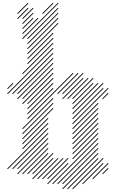

<svg xmlns="http://www.w3.org/2000/svg" viewBox="-20 -1310 826 1370"><path d="M500 40 718.6 -178.6 714.3 -182.9 495.7 35.7ZM464.3 40 682.9 -178.6 678.6 -182.9 460 35.7ZM428.6 40 682.9 -214.3 678.6 -218.6 424.3 35.7ZM428.6 4.3 682.9 -250 678.6 -254.3 424.3 0ZM392.9 4.3 682.9 -285.7 678.6 -290 388.6 0ZM357.1 4.3 682.9 -321.4 678.6 -325.7 352.9 0ZM500 -174.3 682.9 -357.1 678.6 -361.4 495.7 -178.6ZM500 -210 682.9 -392.9 678.6 -397.1 495.7 -214.3ZM500 -245.7 682.9 -428.6 678.6 -432.9 495.7 -250ZM500 -281.4 682.9 -464.3 678.6 -468.6 495.7 -285.7ZM500 -317.1 682.9 -500 678.6 -504.3 495.7 -321.4ZM500 -352.9 682.9 -535.7 678.6 -540 495.7 -357.1ZM500 -388.6 682.9 -571.4 678.6 -575.7 495.7 -392.9ZM500 -424.3 754.3 -678.6 750 -682.9 495.7 -428.6ZM500 -460 718.6 -678.6 714.3 -682.9 495.7 -464.3ZM500 -495.7 718.6 -714.3 714.3 -718.6 495.7 -500ZM500 -531.4 682.9 -714.3 678.6 -718.6 495.7 -535.7ZM500 -567.1 647.1 -714.3 642.9 -718.6 495.7 -571.4ZM500 -602.9 647.1 -750 642.9 -754.3 495.7 -607.1ZM428.6 -602.9 575.7 -750 571.4 -754.3 424.3 -607.1ZM428.6 -638.6 575.7 -785.7 571.4 -790 424.3 -642.9ZM392.9 -638.6 540 -785.7 535.7 -790 388.6 -642.9ZM464.3 -602.9 611.4 -750 607.1 -754.3 460 -607.1ZM178.6 -460 504.3 -785.7 500 -790 174.3 -464.3ZM571.4 4.3 718.6 -142.9 714.3 -147.1 567.1 0ZM642.9 -31.4 754.3 -142.9 750 -147.1 638.6 -35.7ZM714.3 -602.9 754.3 -642.9 750 -647.1 710 -607.1ZM714.3 -67.1 754.3 -107.1 750 -111.4 710 -71.4ZM321.4 4.3 468.6 -142.9 464.3 -147.1 317.1 0ZM321.4 -31.4 468.6 -178.6 464.3 -182.9 317.1 -35.7ZM285.7 -31.4 432.9 -178.6 428.6 -182.9 281.4 -35.7ZM250 -31.4 397.1 -178.6 392.9 -182.9 245.7 -35.7ZM214.3 -31.4 361.4 -178.6 357.1 -182.9 210 -35.7ZM214.3 -67.1 361.4 -214.3 357.1 -218.6 210 -71.4ZM178.6 -67.1 325.7 -214.3 321.4 -218.6 174.3 -71.4ZM142.9 -67.1 325.7 -250 321.4 -254.3 138.6 -71.4ZM107.1 -67.1 325.7 -285.7 321.4 -290 102.9 -71.4ZM107.1 -102.9 325.7 -321.4 321.4 -325.7 102.9 -107.1ZM71.4 -102.9 325.7 -357.1 321.4 -361.4 67.1 -107.1ZM35.7 -102.9 325.7 -392.9 321.4 -397.1 31.4 -107.1ZM142.9 -245.7 325.7 -428.6 321.4 -432.9 138.6 -250ZM142.9 -281.4 325.7 -464.3 321.4 -468.6 138.6 -285.7ZM142.9 -317.1 361.4 -535.7 357.1 -540 138.6 -321.4ZM142.9 -352.9 361.4 -571.4 357.1 -575.7 138.6 -357.1ZM142.9 -388.6 361.4 -607.1 357.1 -611.4 138.6 -392.9ZM178.6 -495.7 361.4 -678.6 357.1 -682.9 174.3 -500ZM178.6 -531.4 361.4 -714.3 357.1 -718.6 174.3 -535.7ZM178.6 -567.1 361.4 -750 357.1 -754.3 174.3 -571.4ZM142.9 -567.1 361.4 -785.7 357.1 -790 138.6 -571.4ZM142.9 -602.9 361.4 -821.4 357.1 -825.7 138.6 -607.1ZM107.1 -602.9 361.4 -857.1 357.1 -861.4 102.9 -607.1ZM107.1 -638.6 361.4 -892.9 357.1 -897.1 102.9 -642.9ZM71.4 -638.6 361.4 -928.6 357.1 -932.9 67.1 -642.9ZM35.7 -638.6 361.4 -964.3 357.1 -968.6 31.4 -642.9ZM35.7 -674.3 75.7 -714.3 71.4 -718.6 31.4 -678.6ZM142.9 -781.4 361.4 -1000 357.1 -1004.3 138.6 -785.7ZM178.6 -852.9 361.4 -1035.7 357.1 -1040 174.3 -857.1ZM178.6 -888.6 361.4 -1071.4 357.1 -1075.7 174.3 -892.9ZM178.6 -924.3 397.1 -1142.9 392.9 -1147.1 174.3 -928.6ZM178.6 -960 397.1 -1178.6 392.9 -1182.9 174.3 -964.3ZM178.6 -995.7 397.1 -1214.3 392.9 -1218.6 174.3 -1000ZM178.6 -1031.4 397.1 -1250 392.9 -1254.3 174.3 -1035.7ZM142.9 -1031.4 397.1 -1285.7 392.9 -1290 138.6 -1035.7ZM142.9 -1067.1 254.3 -1178.6 250 -1182.9 138.6 -1071.4ZM142.9 -1102.9 218.6 -1178.6 214.3 -1182.9 138.6 -1107.1ZM142.9 -1138.6 218.6 -1214.3 214.3 -1218.6 138.6 -1142.9ZM107.1 -1174.3 182.9 -1250 178.6 -1254.3 102.9 -1178.6ZM142.9 -1174.3 218.6 -1250 214.3 -1254.3 138.6 -1178.6ZM107.1 -1210 182.9 -1285.7 178.6 -1290 102.9 -1214.3ZM285.7 -1210 361.4 -1285.7 357.1 -1290 281.4 -1214.3Z"/></svg>

Font: Gossip High Needlepoint
Style: Regular
Weight: 100
Width: 7
Designer: Deborah Khodanovich
Version: Version 1.001;Glyphs 3.3.1 (3343)